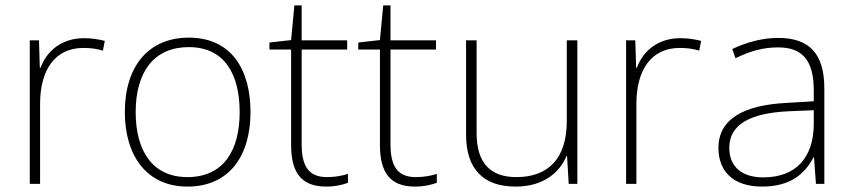

<svg xmlns="http://www.w3.org/2000/svg" viewBox="-20 -679 3146 709"><path d="M290 -538C207 -538 152 -490 130 -429H127L124 -530H90V0H128V-295C128 -421 183 -502 288 -502C316 -502 337 -499 360 -492L367 -528C344 -534 319 -538 290 -538Z M905 -265C905 -423 834 -540 677 -540C529 -540 441 -435 441 -265C441 -104 522 10 672 10C828 10 905 -105 905 -265ZM481 -265C481 -415 550 -505 677 -505C812 -505 865 -401 865 -265C865 -124 806 -25 672 -25C543 -25 481 -122 481 -265Z M1187 -25C1118 -25 1094 -68 1094 -146V-496H1262V-530H1094V-659H1067L1055 -531L975 -522V-496H1055V-143C1055 -43 1092 10 1184 10C1218 10 1243 4 1265 -4V-37C1244 -30 1218 -25 1187 -25Z M1515 -25C1446 -25 1422 -68 1422 -146V-496H1590V-530H1422V-659H1395L1383 -531L1303 -522V-496H1383V-143C1383 -43 1420 10 1512 10C1546 10 1571 4 1593 -4V-37C1572 -30 1546 -25 1515 -25Z M2112 -530H2073V-232C2073 -92 2003 -25 1887 -25C1792 -25 1740 -76 1740 -187V-530H1701V-183C1701 -55 1764 10 1884 10C1988 10 2047 -43 2072 -103H2074L2080 0H2112Z M2492 -538C2409 -538 2354 -490 2332 -429H2329L2326 -530H2292V0H2330V-295C2330 -421 2385 -502 2490 -502C2518 -502 2539 -499 2562 -492L2569 -528C2546 -534 2521 -538 2492 -538Z M2854 -539C2793 -539 2735 -522 2684 -498L2696 -464C2751 -491 2799 -504 2853 -504C2941 -504 2985 -459 2985 -345V-305L2885 -299C2724 -291 2633 -238 2633 -133C2633 -44 2690 10 2794 10C2899 10 2952 -37 2984 -98H2986L2993 0H3024V-353C3024 -482 2967 -539 2854 -539ZM2889 -268 2985 -272V-219C2984 -101 2923 -24 2798 -24C2719 -24 2673 -64 2673 -133C2673 -221 2753 -261 2889 -268Z"/></svg>

Font: Noto Sans Cherokee ExtraLight
Style: Regular
Weight: 200
Designer: Monotype Design Team
Foundry: Monotype Imaging Inc.
Version: Version 2.001